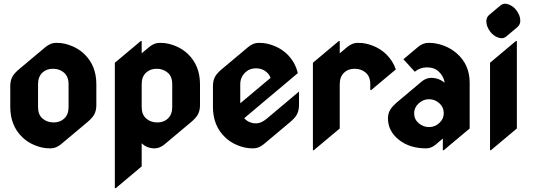

<svg xmlns="http://www.w3.org/2000/svg" viewBox="-20 -773 2811 1013"><path d="M247.1 9.8Q221.7 9.8 204.1 5.9Q139.6 -8.8 98.1 -48.8Q34.2 -109.9 34.2 -208.5V-318.4Q34.2 -349.6 46.4 -370.1Q57.1 -388.2 81.1 -408.2L220.2 -524.9Q247.1 -546.9 275.4 -546.9Q300.8 -546.9 318.4 -543Q382.3 -528.3 424.3 -488.3Q488.3 -427.2 488.3 -328.6V-218.8Q488.3 -188 476.1 -167Q465.8 -149.4 441.4 -128.9L302.2 -12.2Q275.4 9.8 247.1 9.8ZM318.8 -147.5Q341.8 -168.9 341.8 -208.5V-328.6Q341.8 -368.7 317.9 -389.6Q293.9 -410.2 259.8 -410.2Q224.6 -410.2 203.6 -389.6Q180.7 -368.2 180.7 -328.6V-208.5Q180.7 -167.5 204.6 -147.5Q228.5 -127 262.7 -127Q296.9 -127 318.8 -147.5Z M750.5 -389.6Q727.5 -368.2 727.5 -328.6V-208.5Q727.5 -168.5 751.5 -147.5Q775.4 -127 809.6 -127Q844.7 -127 865.7 -147.5Q888.7 -168.9 888.7 -208.5V-328.6Q888.7 -369.6 864.7 -389.6Q840.8 -410.2 806.6 -410.2Q772.5 -410.2 750.5 -389.6ZM795.4 9.8Q755.4 9.8 727.5 -17.1V105L590.8 219.7H585.9V-441.9L722.7 -556.6H727.5V-491.7L767.1 -524.9Q793.5 -546.9 822.3 -546.9Q847.7 -546.9 865.2 -543Q929.7 -528.3 971.2 -488.3Q1035.2 -427.2 1035.2 -328.6V-218.8Q1035.2 -187.5 1022.9 -167Q1012.2 -148.9 988.3 -128.9L849.1 -12.2Q822.8 9.8 795.4 9.8Z M1407.7 -362.3Q1401.4 -378.4 1388.7 -390.6Q1365.7 -412.6 1330.6 -412.6Q1295.9 -412.6 1272.9 -389.6Q1247.6 -364.7 1247.6 -328.6V-228ZM1316.4 9.8Q1291 9.8 1273.4 5.9Q1209 -8.8 1167.5 -48.8Q1103.5 -109.9 1103.5 -208.5V-318.4Q1103.5 -349.6 1115.7 -370.1Q1126.5 -388.2 1150.4 -408.2L1289.6 -524.9Q1315.9 -546.9 1344.7 -546.9Q1370.1 -546.9 1387.7 -543Q1451.7 -528.3 1493.7 -488.3Q1537.1 -446.8 1551.3 -387.2L1268.6 -149.4Q1292.5 -122.1 1332 -122.1Q1357.9 -122.1 1388.2 -147.5L1557.6 -290V-218.8Q1557.6 -189 1545.4 -167Q1535.6 -149.9 1510.7 -128.9L1371.6 -12.2Q1345.2 9.8 1316.4 9.8Z M1630.9 19.5V-441.9L1767.6 -556.6H1772.5V-491.7L1812 -524.9Q1838.4 -546.9 1867.2 -546.9Q1892.6 -546.9 1910.2 -543Q1974.1 -528.3 2016.1 -488.3Q2052.7 -453.1 2068.4 -406.7L1938.5 -297.9H1933.6V-328.6Q1933.6 -368.7 1909.7 -389.6Q1885.7 -410.2 1851.6 -410.2Q1816.4 -410.2 1795.4 -389.6Q1772.5 -368.2 1772.5 -328.6V-95.2L1635.7 19.5Z M2165 -175.3Q2165 -143.6 2188.5 -123.5Q2213.4 -102.5 2243.2 -102.5Q2275.9 -102.5 2299.3 -125.5Q2321.3 -147 2321.3 -175.3Q2321.3 -207 2298.3 -228Q2274.9 -249.5 2243.2 -249.5Q2212.4 -249.5 2188 -226.6Q2165 -205.1 2165 -175.3ZM2321.3 19.5H2316.4V-42L2278.8 -10.3Q2254.9 9.8 2229 9.8Q2140.6 9.8 2083.7 -36.1Q2026.9 -82 2026.9 -148.4Q2026.9 -175.8 2040.5 -196.8Q2052.7 -214.8 2071.8 -231L2204.1 -342.3Q2228 -362.3 2254.9 -362.3Q2293.9 -362.3 2326.2 -336.4Q2320.8 -372.1 2292.5 -397.5Q2270.5 -417.5 2232.9 -417.5Q2195.3 -417.5 2168.5 -394.5L2108.4 -460.4L2185.1 -524.9Q2211.4 -546.9 2240.2 -546.9Q2265.6 -546.9 2283.2 -543Q2346.7 -529.8 2391.1 -490.2Q2458 -431.2 2458 -336.4V-95.2Z M2627 -571.3Q2617.7 -571.3 2606 -575.7Q2583 -584.5 2566.9 -605.5Q2545.9 -632.8 2545.9 -661.1Q2545.9 -682.1 2562.5 -695.8L2619.1 -743.2Q2631.3 -753.4 2644.5 -753.4Q2653.8 -753.4 2665 -749Q2689 -739.7 2704.1 -719.2Q2725.1 -691.9 2725.1 -663.6Q2725.1 -642.6 2708.5 -628.9L2652.3 -581.5Q2640.1 -571.3 2627 -571.3ZM2565.4 19.5V-441.9L2702.1 -556.6H2707V-95.2L2570.3 19.5Z"/></svg>

Font: Gothica
Style: Bold
Weight: 700
Designer: Wojciech Kalinowski "wmk69" (wmk69@o2.pl)
Foundry: Wojciech Kalinowski "wmk69" (wmk69@o2.pl)
Version: Version 2.1.0; 2021-05-14